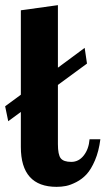

<svg xmlns="http://www.w3.org/2000/svg" viewBox="-34 -720 410 746"><path d="M-14 -307 47 -352V-680L191 -700V-457L295 -534L304 -473L191 -390V-160Q191 -119 202 -105Q213 -91 243 -91Q272 -91 291.5 -116Q311 -141 314 -179H356Q350 -132 335 -97Q320 -62 302.5 -43Q285 -24 262.5 -12.5Q240 -1 222.5 2.5Q205 6 186 6Q47 6 47 -149V-285L-2 -249Z"/></svg>

Font: Lobster Two
Style: Bold
Weight: 700
Designer: Pablo Impallari
Foundry: Pablo Impallari. www.impallari.com
Version: Version 1.006